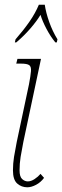

<svg xmlns="http://www.w3.org/2000/svg" viewBox="-20 -786 264 815"><path d="M96 9Q71 9 53 -7Q35 -23 35 -63Q35 -92 39.5 -120Q44 -148 51 -183L103 -428Q110 -465 111.5 -484Q113 -503 104 -509.5Q95 -516 68 -516H49L54 -536H154L79 -183Q72 -148 67.5 -120Q63 -92 63 -63Q63 -36 74 -26Q85 -16 98 -16Q112 -16 127 -26Q142 -36 152 -48L167 -31Q153 -12 133 -1.5Q113 9 96 9ZM46 -619Q80 -658 105 -694Q130 -730 145 -766H170Q175 -732 189 -692.5Q203 -653 224 -619L221 -606H215Q195 -630 177.5 -663Q160 -696 152 -723Q135 -695 108 -664Q81 -633 49 -606H43Z"/></svg>

Font: Noto Serif ExtraCondensed Thin
Style: Italic
Weight: 100
Width: 2
Italic angle: -12°
Designer: Monotype Design Team
Foundry: Monotype Imaging Inc.
Version: Version 2.013